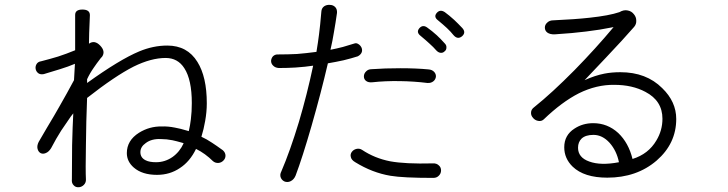

<svg xmlns="http://www.w3.org/2000/svg" viewBox="-20 -787 3040 802"><path d="M152.3 -531.2Q138.7 -529.3 132.8 -519.5Q127 -509.8 128.9 -499Q130.9 -488.3 139.6 -481.4Q148.4 -474.6 163.1 -477.5Q208 -491.2 230.5 -498Q265.6 -508.8 293 -520.5L289.1 -452.1Q258.8 -395.5 228.5 -342.8Q210 -309.6 175.8 -252.9L141.6 -194.3Q133.8 -178.7 136.7 -166Q139.6 -153.3 149.4 -147.5Q159.2 -142.6 170.9 -147.5Q183.6 -152.3 193.4 -168Q214.8 -209 235.4 -241.2Q249 -261.7 275.4 -299.8L286.1 -313.5Q283.2 -260.7 281.2 -180.7Q280.3 -107.4 280.3 -39.1Q278.3 -21.5 288.1 -12.7Q295.9 -3.9 309.6 -4.9Q321.3 -5.9 330.1 -14.6Q339.8 -24.4 338.9 -38.1Q336.9 -75.2 338.9 -180.7Q339.8 -279.3 343.8 -377.9Q460.9 -469.7 538.1 -508.8Q611.3 -544.9 671.9 -544.9Q722.7 -544.9 750 -502Q781.2 -454.1 781.2 -356.4Q781.2 -320.3 777.3 -289.1Q774.4 -263.7 768.6 -239.3Q729.5 -251 710.9 -253.9Q681.6 -259.8 656.2 -258.8Q604.5 -259.8 560.5 -232.4Q509.8 -200.2 509.8 -147.5Q509.8 -112.3 539.1 -86.9Q574.2 -56.6 635.7 -56.6Q689.5 -56.6 731.4 -85Q773.4 -112.3 798.8 -165Q818.4 -155.3 835.9 -142.6Q854.5 -128.9 869.1 -114.3Q878.9 -105.5 892.6 -106.4Q904.3 -107.4 913.1 -116.2Q921.9 -125 921.9 -136.7Q921.9 -149.4 911.1 -159.2Q882.8 -179.7 866.2 -190.4Q842.8 -206.1 821.3 -215.8Q831.1 -247.1 836.9 -281.2Q843.8 -319.3 843.8 -355.5Q843.8 -465.8 804.7 -528.3Q762.7 -596.7 678.7 -596.7Q620.1 -596.7 561.5 -572.3Q479.5 -538.1 343.8 -440.4V-456.1Q355.5 -481.4 372.1 -504.9Q381.8 -519.5 401.4 -544.9L406.2 -549.8Q421.9 -572.3 398.4 -596.7Q375 -621.1 351.6 -604.5L352.5 -649.4L355.5 -723.6Q355.5 -747.1 324.2 -747.1Q293.9 -747.1 293.9 -724.6V-627V-577.1Q255.9 -561.5 222.7 -550.8Q190.4 -541 152.3 -531.2ZM747.1 -188.5Q730.5 -152.3 700.2 -130.9Q668.9 -109.4 631.8 -109.4Q604.5 -109.4 588.9 -117.2Q566.4 -127.9 566.4 -151.4Q566.4 -173.8 588.9 -189.5Q613.3 -208 652.3 -206.1Q675.8 -206.1 700.2 -201.2Q714.8 -198.2 742.2 -190.4Z M1142.6 -559.6Q1128.9 -560.5 1120.1 -551.8Q1113.3 -543.9 1112.3 -533.2Q1112.3 -521.5 1120.1 -513.7Q1128.9 -503.9 1144.5 -502.9Q1180.7 -502.9 1213.9 -504.9Q1256.8 -507.8 1288.1 -512.7Q1262.7 -392.6 1228.5 -277.3Q1191.4 -155.3 1155.3 -71.3Q1147.5 -56.6 1153.3 -43.9Q1158.2 -33.2 1169.9 -28.3Q1182.6 -24.4 1194.3 -30.3Q1208 -37.1 1214.8 -53.7Q1243.2 -128.9 1281.2 -260.7Q1321.3 -400.4 1349.6 -522.5Q1383.8 -528.3 1415 -535.2Q1447.3 -543 1474.6 -551.8Q1487.3 -558.6 1491.2 -569.3Q1494.1 -578.1 1490.2 -587.9Q1485.4 -597.7 1477.5 -602.5Q1468.8 -608.4 1460.9 -605.5Q1433.6 -596.7 1412.1 -590.8Q1385.7 -584 1360.4 -579.1Q1369.1 -616.2 1375 -653.3Q1381.8 -691.4 1387.7 -733.4Q1388.7 -749 1379.9 -757.8Q1371.1 -766.6 1357.4 -766.6Q1344.7 -767.6 1334 -760.7Q1323.2 -752.9 1322.3 -738.3Q1317.4 -679.7 1312.5 -642.6Q1308.6 -611.3 1301.8 -570.3Q1257.8 -564.5 1220.7 -561.5Q1183.6 -559.6 1142.6 -559.6ZM1532.2 -498Q1517.6 -498 1508.8 -488.3Q1500 -479.5 1500 -467.8Q1500 -456.1 1508.8 -449.2Q1518.6 -441.4 1536.1 -443.4Q1588.9 -449.2 1650.4 -448.2Q1710 -447.3 1765.6 -440.4Q1780.3 -439.5 1790 -447.3Q1798.8 -454.1 1800.8 -465.8Q1801.8 -477.5 1793.9 -486.3Q1785.2 -496.1 1769.5 -497.1Q1719.7 -502 1652.3 -502Q1586.9 -502 1532.2 -498ZM1492.2 -161.1Q1481.4 -168 1468.8 -165Q1457 -162.1 1450.2 -153.3Q1442.4 -143.6 1445.3 -131.8Q1447.3 -119.1 1463.9 -109.4Q1535.2 -65.4 1611.3 -52.7Q1663.1 -43.9 1790 -43.9Q1804.7 -43.9 1813.5 -53.7Q1822.3 -62.5 1822.3 -75.2Q1822.3 -87.9 1813.5 -95.7Q1803.7 -105.5 1788.1 -104.5Q1672.9 -101.6 1609.4 -113.3Q1544.9 -126 1492.2 -161.1ZM1764.6 -671.9Q1746.1 -685.5 1731.4 -668.9Q1717.8 -652.3 1736.3 -637.7Q1759.8 -618.2 1773.4 -605.5Q1791 -589.8 1801.8 -577.1Q1810.5 -567.4 1820.3 -566.4Q1830.1 -565.4 1836.9 -572.3Q1844.7 -578.1 1844.7 -587.9Q1845.7 -597.7 1837.9 -605.5Q1822.3 -623 1804.7 -639.6Q1784.2 -658.2 1764.6 -671.9ZM1837.9 -736.3Q1818.4 -749 1804.7 -733.4Q1790 -716.8 1809.6 -702.1Q1832 -683.6 1846.7 -669.9Q1863.3 -654.3 1874 -640.6Q1891.6 -620.1 1910.2 -635.7Q1927.7 -651.4 1911.1 -669.9Q1892.6 -689.5 1877 -704.1Q1855.5 -723.6 1837.9 -736.3Z M2291 -702.1Q2275.4 -702.1 2265.6 -692.4Q2255.9 -683.6 2255.9 -671.9Q2255.9 -659.2 2265.6 -651.4Q2277.3 -642.6 2297.9 -643.6Q2374 -648.4 2427.7 -655.3Q2485.4 -662.1 2543 -673.8Q2469.7 -585.9 2379.9 -494.1Q2285.2 -398.4 2211.9 -339.8Q2198.2 -330.1 2198.2 -316.4Q2197.3 -304.7 2207 -293.9Q2215.8 -284.2 2227.5 -282.2Q2241.2 -279.3 2251 -288.1Q2327.1 -361.3 2398.4 -397.5Q2471.7 -433.6 2545.9 -432.6Q2621.1 -432.6 2675.8 -403.3Q2747.1 -366.2 2747.1 -291Q2747.1 -242.2 2721.7 -200.2Q2688.5 -143.6 2622.1 -123Q2605.5 -190.4 2562.5 -231.4Q2517.6 -272.5 2458 -272.5Q2414.1 -272.5 2379.9 -250Q2336.9 -222.7 2336.9 -171.9Q2336.9 -125 2372.1 -90.8Q2419.9 -44.9 2516.6 -44.9Q2639.6 -44.9 2722.7 -116.2Q2804.7 -187.5 2804.7 -290Q2804.7 -362.3 2746.1 -418.9Q2679.7 -485.4 2571.3 -485.4Q2535.2 -485.4 2504.9 -479.5Q2464.8 -471.7 2421.9 -452.1Q2455.1 -486.3 2511.7 -546.9Q2583 -622.1 2628.9 -674.8Q2638.7 -686.5 2637.7 -701.2Q2637.7 -715.8 2627.9 -727.5Q2618.2 -740.2 2602.5 -743.2Q2585.9 -747.1 2567.4 -736.3Q2524.4 -721.7 2442.4 -712.9Q2380.9 -706.1 2291 -702.1ZM2565.4 -109.4Q2489.3 -94.7 2441.4 -112.3Q2394.5 -128.9 2394.5 -169.9Q2394.5 -193.4 2409.2 -208Q2425.8 -223.6 2459 -223.6Q2496.1 -223.6 2526.4 -190.4Q2555.7 -157.2 2565.4 -109.4Z"/></svg>

Font: Gulim
Style: Regular
Weight: 400
Version: Version 2.21